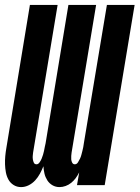

<svg xmlns="http://www.w3.org/2000/svg" viewBox="-20 -755 569 783"><path d="M66 8Q49 8 35.5 -0.5Q22 -9 14.5 -22.5Q7 -36 4 -52Q1 -68 0.5 -85Q0 -102 1.5 -118.5Q3 -135 6 -152L102 -735H215L115 -133Q114 -126 113.5 -119Q113 -112 114 -105Q115 -98 118 -91.5Q121 -85 129 -85Q136 -85 141.5 -93Q147 -101 150 -108.5Q153 -116 155.5 -124Q158 -132 159.5 -139.5Q161 -147 162.5 -155Q164 -163 166 -171L259 -735H372L272 -133Q271 -126 270.5 -119Q270 -112 270.5 -105Q271 -98 274.5 -91.5Q278 -85 285 -85Q293 -85 298 -93Q303 -101 306.5 -108.5Q310 -116 312 -124Q314 -132 316 -139.5Q318 -147 319.5 -155Q321 -163 322 -171L416 -735H529L407 0H294L303 -52Q297 -40 289 -29Q281 -18 270.5 -9.5Q260 -1 247.5 3.5Q235 8 223 8Q207 8 194 0.5Q181 -7 173 -19.5Q165 -32 161.5 -46.5Q158 -61 157 -77Q151 -62 143 -47Q135 -32 123.5 -19.5Q112 -7 97 0.5Q82 8 66 8Z"/></svg>

Font: Iosevka SS04 Heavy Oblique
Style: Regular
Weight: 900
Italic angle: -9°
Monospace: yes
Designer: Belleve Invis
Foundry: Belleve Invis
Version: Version 19.0.0; ttfautohint (v1.8.4)